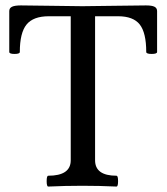

<svg xmlns="http://www.w3.org/2000/svg" viewBox="-20 -686 615 709"><path d="M158.2 2.9Q152.3 2.9 152.3 -17.1Q152.3 -37.1 158.2 -37.1Q241.2 -37.1 241.2 -94.2V-626H160.2Q103 -626 78.1 -595.5Q53.2 -564.9 53.2 -494.1Q53.2 -486.8 33.7 -486.8Q14.2 -486.8 14.2 -494.1V-645Q14.2 -656.2 24.4 -661.1Q34.7 -666 57.1 -666Q94.7 -666 170.4 -664.6Q246.1 -663.1 284.2 -663.1Q323.7 -663.1 401.9 -664.6Q480 -666 519 -666Q541 -666 550.5 -661.1Q560.1 -656.2 560.1 -645V-494.1Q560.1 -486.8 540 -486.8Q520 -486.8 520 -494.1Q520 -564.9 496.1 -595.5Q472.2 -626 416 -626H331.1V-94.2Q331.1 -37.1 410.2 -37.1Q416 -37.1 416 -17.1Q416 2.9 410.2 2.9Q347.2 0 284.2 0Q221.2 0 158.2 2.9Z"/></svg>

Font: Junicode SmCond Medium
Style: Regular
Weight: 500
Width: 4
Designer: Peter S. Baker
Version: Version 2.206